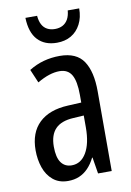

<svg xmlns="http://www.w3.org/2000/svg" viewBox="-85 -795 586 858"><g transform="rotate(-10 208.0 -365.5)"><path d="M213 -547Q289 -547 321 -499Q353 -451 353 -362V0H291L279 -74H277Q263 -46 245 -27.5Q227 -9 204.5 0.5Q182 10 154 10Q113 10 86 -12.5Q59 -35 46.5 -71.5Q34 -108 34 -150Q34 -230 80 -274Q126 -318 211 -322L272 -325V-360Q272 -422 255 -451Q238 -480 200 -480Q178 -480 153 -472Q128 -464 99 -447L73 -508Q105 -528 140 -537.5Q175 -547 213 -547ZM225 -263Q170 -260 143.5 -232.5Q117 -205 117 -152Q117 -103 134 -79.5Q151 -56 182 -56Q224 -56 248.5 -97.5Q273 -139 273 -212V-266ZM336 -741Q336 -700 320 -669.5Q304 -639 276.5 -623Q249 -607 212 -607Q157 -607 125.5 -640.5Q94 -674 92 -741H145Q147 -717 155.5 -701Q164 -685 179 -677Q194 -669 214 -669Q234 -669 249 -677Q264 -685 273 -701Q282 -717 284 -741Z"/></g></svg>

Font: Noto Sans ExtraCondensed
Style: Regular
Weight: 400
Width: 2
Designer: Monotype Design Team
Foundry: Monotype Imaging Inc.
Version: Version 2.013